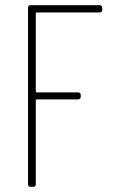

<svg xmlns="http://www.w3.org/2000/svg" viewBox="-20 -720 434 740"><path d="M364 -672H122Q118 -672 118 -668V-368Q118 -364 122 -364H281Q291 -364 291 -354V-347Q291 -337 281 -337H122Q118 -337 118 -333V-10Q118 0 108 0H98Q88 0 88 -10V-690Q88 -700 98 -700H364Q374 -700 374 -690V-682Q374 -672 364 -672Z"/></svg>

Font: Barlow Condensed Thin
Style: Regular
Weight: 250
Width: 3
Designer: Jeremy Tribby
Foundry: Tribby Type
Version: Version 1.408